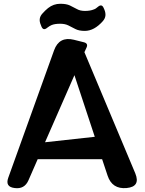

<svg xmlns="http://www.w3.org/2000/svg" viewBox="-20 -992 767 1019"><path d="M522 -147H180L131 -35Q110 13 58 6Q6 0 24 -49L267 -725Q294 -800 372 -781L424 -768Q450 -762 439 -739L428 -715L698 -72Q727 -1 652 6Q575 13 551 -60ZM219 -237 483 -266 375 -593ZM197 -859Q181 -894 205 -920Q220 -937 235 -949Q264 -972 300 -972Q332 -972 351 -963L388 -944Q405 -934 431 -934Q459 -934 478 -942Q488 -945 500 -956Q520 -973 530 -950L534 -941Q541 -924 539.5 -909Q538 -894 526 -880Q480 -828 430 -828Q399 -828 380 -838L343 -857Q325 -866 299 -866Q271 -866 254 -859Q244 -855 231 -845Q210 -827 200 -851Z"/></svg>

Font: MaokenZhuyuanTi
Style: Regular
Weight: 400
Designer: Fontworks Inc & LongZhuTi team: ZERO子、时光羊、荆南、频凡、刘鹏、Little White Dog、帆影Magmeta、奈白不弍、白日月球、ChaoTawei、雨三（排名不分先后）
Version: Version 1.000; 20230222